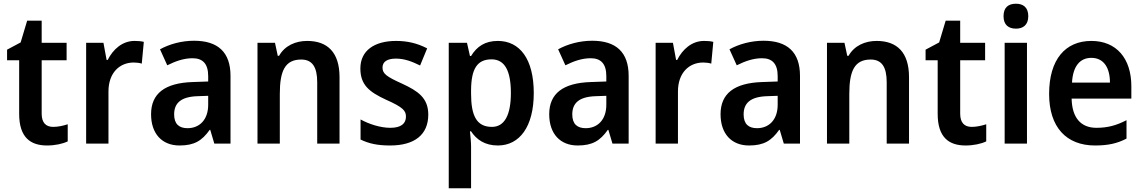

<svg xmlns="http://www.w3.org/2000/svg" viewBox="-20 -772 6143 1032"><path d="M266 -90C226 -90 204 -113 204 -161V-448H338V-542H204V-661H126L91 -544L18 -505V-448H83V-160C83 -34 143 10 233 10C276 10 317 1 344 -12V-104C319 -96 292 -90 266 -90Z M703 -552C637 -552 587 -506 559 -450H553L536 -542H443V0H563V-280C563 -381 623 -436 699 -436C711 -436 731 -434 742 -430L753 -547C738 -551 718 -552 703 -552Z M1023 -553C956 -553 891 -535 840 -507L879 -421C925 -444 969 -459 1015 -459C1070 -459 1099 -429 1099 -363V-334L1015 -331C867 -326 792 -270 792 -158C792 -53 851 10 945 10C1025 10 1066 -16 1107 -74H1110L1132 0H1219V-364C1219 -491 1152 -553 1023 -553ZM1042 -255 1099 -257V-209C1099 -128 1052 -83 988 -83C944 -83 916 -104 916 -157C916 -216 950 -252 1042 -255Z M1631 -552C1569 -552 1511 -527 1480 -472H1473L1458 -542H1364V0H1484V-267C1484 -391 1512 -452 1599 -452C1659 -452 1685 -411 1685 -330V0H1805V-357C1805 -491 1740 -552 1631 -552Z M2282 -156C2282 -246 2226 -283 2142 -322C2055 -361 2036 -377 2036 -409C2036 -440 2061 -457 2108 -457C2155 -457 2195 -441 2238 -420L2276 -512C2222 -540 2169 -552 2109 -552C1992 -552 1917 -500 1917 -404C1917 -316 1964 -278 2055 -236C2148 -195 2162 -176 2162 -145C2162 -108 2136 -85 2078 -85C2025 -85 1963 -105 1918 -130V-22C1963 0 2010 10 2077 10C2207 10 2282 -47 2282 -156Z M2656 -552C2587 -552 2543 -522 2512 -471H2506L2490 -542H2392V240H2512V15C2512 -7 2509 -37 2506 -66H2512C2541 -22 2586 10 2656 10C2772 10 2849 -90 2849 -272C2849 -456 2773 -552 2656 -552ZM2622 -453C2694 -453 2726 -390 2726 -272C2726 -156 2693 -90 2624 -90C2541 -90 2512 -151 2512 -269V-288C2513 -401 2544 -453 2622 -453Z M3163 -553C3096 -553 3031 -535 2980 -507L3019 -421C3065 -444 3109 -459 3155 -459C3210 -459 3239 -429 3239 -363V-334L3155 -331C3007 -326 2932 -270 2932 -158C2932 -53 2991 10 3085 10C3165 10 3206 -16 3247 -74H3250L3272 0H3359V-364C3359 -491 3292 -553 3163 -553ZM3182 -255 3239 -257V-209C3239 -128 3192 -83 3128 -83C3084 -83 3056 -104 3056 -157C3056 -216 3090 -252 3182 -255Z M3764 -552C3698 -552 3648 -506 3620 -450H3614L3597 -542H3504V0H3624V-280C3624 -381 3684 -436 3760 -436C3772 -436 3792 -434 3803 -430L3814 -547C3799 -551 3779 -552 3764 -552Z M4084 -553C4017 -553 3952 -535 3901 -507L3940 -421C3986 -444 4030 -459 4076 -459C4131 -459 4160 -429 4160 -363V-334L4076 -331C3928 -326 3853 -270 3853 -158C3853 -53 3912 10 4006 10C4086 10 4127 -16 4168 -74H4171L4193 0H4280V-364C4280 -491 4213 -553 4084 -553ZM4103 -255 4160 -257V-209C4160 -128 4113 -83 4049 -83C4005 -83 3977 -104 3977 -157C3977 -216 4011 -252 4103 -255Z M4692 -552C4630 -552 4572 -527 4541 -472H4534L4519 -542H4425V0H4545V-267C4545 -391 4573 -452 4660 -452C4720 -452 4746 -411 4746 -330V0H4866V-357C4866 -491 4801 -552 4692 -552Z M5203 -90C5163 -90 5141 -113 5141 -161V-448H5275V-542H5141V-661H5063L5028 -544L4955 -505V-448H5020V-160C5020 -34 5080 10 5170 10C5213 10 5254 1 5281 -12V-104C5256 -96 5229 -90 5203 -90Z M5441 -752C5401 -752 5374 -733 5374 -685C5374 -638 5401 -618 5441 -618C5479 -618 5507 -638 5507 -685C5507 -732 5480 -752 5441 -752ZM5500 -542H5380V0H5500Z M5846 -552C5706 -552 5619 -452 5619 -267C5619 -89 5711 10 5866 10C5936 10 5985 -1 6035 -27V-126C5981 -98 5934 -85 5873 -85C5789 -85 5742 -140 5740 -242H6061V-308C6061 -458 5981 -552 5846 -552ZM5846 -461C5914 -461 5946 -406 5946 -328H5742C5747 -418 5786 -461 5846 -461Z"/></svg>

Font: Noto Sans Kannada SemiCondensed SemiBold
Style: Regular
Weight: 600
Width: 4
Designer: Jelle Bosma - Monotype Design Team
Foundry: Monotype Imaging Inc.
Version: Version 2.005